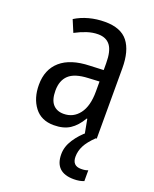

<svg xmlns="http://www.w3.org/2000/svg" viewBox="-143 -627 747 931"><g transform="rotate(20 230.0 -161.5)"><path d="M236 -546Q318 -546 354.5 -499.5Q391 -453 391 -363V0H329L315 -75H312Q287 -32 254.5 -11Q222 10 172 10Q107 10 72.5 -35.5Q38 -81 38 -150Q38 -229 89 -273.5Q140 -318 239 -321L309 -324V-359Q309 -422 288 -450Q267 -478 225 -478Q197 -478 168 -468.5Q139 -459 109 -443L83 -505Q115 -525 154 -535.5Q193 -546 236 -546ZM252 -262Q183 -259 153 -231Q123 -203 123 -151Q123 -103 143 -80.5Q163 -58 198 -58Q248 -58 278.5 -98Q309 -138 309 -213V-265ZM324 117Q324 164 369 164Q381 164 389.5 162.5Q398 161 405 158V214Q395 218 382 220.5Q369 223 353 223Q255 223 255 129Q255 90 279.5 52.5Q304 15 339 -13L386 0Q352 33 338 60.5Q324 88 324 117Z"/></g></svg>

Font: Noto Sans Thai Looped Condensed
Style: Regular
Weight: 400
Width: 3
Designer: Sasikarn Vongin, Ben Mitchell
Foundry: The Fontpad Ltd
Version: Version 1.001; ttfautohint (v1.8.4.7-5d5b)